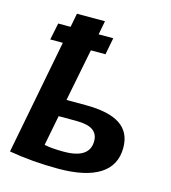

<svg xmlns="http://www.w3.org/2000/svg" viewBox="-109 -814 813 913"><g transform="rotate(15 297.0 -357.5)"><path d="M83 -657H144L157 -725H295L282 -657H354L338 -574H266L215 -316H309Q424 -316 479.5 -279Q535 -242 535 -166Q535 -79 465.5 -34.5Q396 10 261 10Q197 10 137 5Q77 0 19 -10L128 -574H66ZM170 -83Q204 -75 266 -75Q393 -75 393 -161Q393 -196 367.5 -214Q342 -232 285 -232H199Z"/></g></svg>

Font: Libra Sans Modern
Style: Bold Italic
Weight: 700
Italic angle: -12°
Foundry: Stefan Peev, Context Ltd
Version: Version 1.000